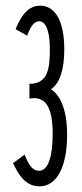

<svg xmlns="http://www.w3.org/2000/svg" viewBox="-20 -647 290 678"><path d="M120 11C180 11 217 -57 217 -171C217 -256 195 -309 160 -332C193 -353 207 -407 207 -472C207 -576 173 -627 122 -627C82 -627 56 -596 35 -544L76 -521C87 -553 101 -572 118 -572C140 -572 156 -542 156 -475C156 -410 152 -351 84 -351V-299C141 -309 166 -269 166 -174C166 -91 149 -44 118 -44C95 -44 81 -64 67 -101L26 -71C48 -24 73 11 120 11Z"/></svg>

Font: Inconsolata UltraCondensed Thin
Style: Regular
Weight: 100
Width: 1
Monospace: yes
Designer: Raph Levien, Cyreal, Brenton Simpson
Foundry: Raph Levien, Cyreal, Google
Version: Version 3.100